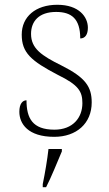

<svg xmlns="http://www.w3.org/2000/svg" viewBox="-20 -563 455 804"><path d="M207 10C300 10 364 -46 364 -134C364 -199 339 -238 237 -289C154 -330 110 -360 110 -421C110 -474 143 -513 215 -513C280 -513 316 -484 316 -402C337 -402 348 -419 348 -447C348 -492 311 -543 220 -543C129 -543 71 -493 71 -418C71 -342 110 -308 223 -249C309 -207 325 -180 325 -131C325 -70 285 -20 208 -20C116 -20 91 -68 91 -143C75 -143 61 -129 61 -95C61 -45 97 10 207 10ZM159 208V221H173C194 181 221 113 239 71V61H183C178 106 169 159 159 208Z"/></svg>

Font: Noto Serif Gurmukhi ExtraLight
Style: Regular
Weight: 200
Designer: Vaibhav Singh and the Monotype Design Team
Foundry: Monotype Imaging Inc.
Version: Version 2.004